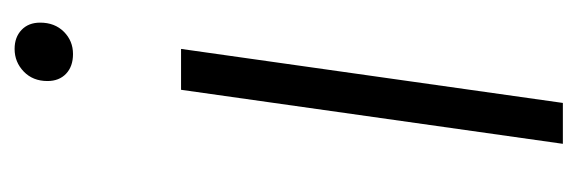

<svg xmlns="http://www.w3.org/2000/svg" viewBox="-284 -507 791 263"><g transform="rotate(-90 111.5 -375.5)"><path d="M176 -523 102 0H46L120 -523ZM132 -706Q132 -726 145 -738.5Q158 -751 176 -751Q192 -751 202 -741.5Q212 -732 212 -716Q212 -696 199.5 -683.5Q187 -671 169 -671Q152 -671 142 -680.5Q132 -690 132 -706Z"/></g></svg>

Font: Fira Sans Extra Condensed Light
Style: Italic
Weight: 300
Width: 3
Italic angle: -8°
Designer: Carrois Corporate & Edenspiekermann AG
Foundry: Carrois Corporate GbR & Edenspiekermann AG
Version: Version 4.203